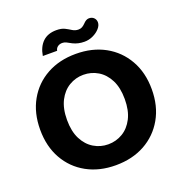

<svg xmlns="http://www.w3.org/2000/svg" viewBox="-150 -979 1064 1122"><g transform="rotate(-20 382.0 -418.5)"><path d="M381 12Q279 12 201 -31Q123 -74 79 -152Q35 -230 35 -334Q35 -438 79 -516Q123 -594 201 -637Q279 -680 381 -680Q484 -680 562 -637Q640 -594 684.5 -516Q729 -438 729 -334Q729 -230 684.5 -152Q640 -74 562 -31Q484 12 381 12ZM381 -118Q430 -118 471 -142.5Q512 -167 536.5 -215Q561 -263 561 -334Q561 -405 536.5 -453Q512 -501 471 -525.5Q430 -550 381 -550Q333 -550 292 -525.5Q251 -501 226.5 -453Q202 -405 202 -334Q202 -263 226.5 -215Q251 -167 292 -142.5Q333 -118 381 -118ZM455 -729Q416 -729 384 -745Q365 -755 354 -761Q343 -767 329 -767Q313 -767 301 -758.5Q289 -750 286 -734H197Q206 -789 237.5 -819Q269 -849 322 -849Q354 -849 373.5 -839Q393 -829 409.5 -818.5Q426 -808 446 -808Q460 -808 469.5 -813.5Q479 -819 489 -829Q507 -849 525 -849Q544 -849 555.5 -837.5Q567 -826 567 -809Q567 -790 550.5 -771.5Q534 -753 508.5 -741Q483 -729 455 -729Z"/></g></svg>

Font: Atkinson Hyperlegible
Style: Bold
Weight: 700
Designer: Elliott Scott, Megan Eiswerth, Linus Boman, Theodore Petrosky
Foundry: Braille Institute
Version: Version 1.006; ttfautohint (v1.8.3)